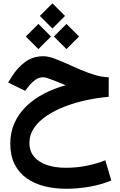

<svg xmlns="http://www.w3.org/2000/svg" viewBox="-20 -805 729 1162"><path d="M297.3 -784.7 221.1 -708.6 297.3 -632.4 373.4 -708.6ZM382.4 -660.2 306.2 -584 382.4 -507.9 458.6 -584ZM212.4 -660.2 136.3 -584 212.4 -507.9 288.6 -584ZM638 -337.4Q598.3 -338.2 554.8 -351.1Q511.3 -364.1 467.3 -383Q423.2 -402 381.7 -420.8Q340.3 -439.6 304.8 -452.1Q269.3 -464.7 242.5 -464.7Q178.9 -464.7 131.1 -429.1Q83.3 -393.5 48.4 -336.5L29.5 -305.6L132 -255.4L155.5 -285Q171.3 -305.3 193.1 -321.4Q214.9 -337.4 242 -337.4Q251.8 -337.4 271.2 -330.9Q290.7 -324.4 318.1 -313.5Q345.5 -302.7 377.9 -289.1Q307.6 -270.2 246.7 -238.5Q185.7 -206.7 139.7 -162.4Q93.7 -118 68 -61.3Q42.2 -4.5 42.2 63.9Q42.2 137 68.4 188.9Q94.5 240.8 140.9 273.7Q187.4 306.6 248.9 322Q310.3 337.4 381.3 337.4Q450.2 337.4 520.5 325.3Q590.8 313.2 653.6 287.3L617.4 165Q567.8 185.1 506.1 197.8Q444.5 210.4 378.4 210.4Q313.4 210.4 263.7 193.5Q214 176.5 186.1 143Q158.1 109.6 158.1 60.5Q158.1 10.4 186.2 -30.8Q214.3 -72 263 -104.6Q311.7 -137.2 373.3 -160.7Q435 -184.3 503.2 -198.9Q571.4 -213.5 637.7 -219Z"/></svg>

Font: Vazirmatn NL
Style: Regular
Weight: 400
Designer: Saber Rastikerdar
Foundry: Saber Rastikerdar
Version: Version 33.003